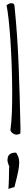

<svg xmlns="http://www.w3.org/2000/svg" viewBox="-20 -871 178 1215"><path d="M45.9 -49.8Q52.7 -94.7 55.2 -162.1Q57.6 -229.5 57.1 -305.7Q56.6 -381.8 53.7 -462.9Q50.8 -543.9 45.9 -616.7Q41 -689.5 34.7 -747.1Q28.3 -804.7 21.5 -837.9Q30.3 -843.8 36.6 -847.2Q43 -850.6 51.8 -850.6Q58.6 -850.6 63.5 -848.1Q68.4 -845.7 71.3 -837.9Q90.8 -646.5 98.1 -452.1Q105.5 -257.8 109.4 -65.4Q109.4 -56.6 109.4 -41.5Q109.4 -26.4 108.4 -25.4Q94.7 -18.6 84 -19Q73.2 -19.5 64.5 -24.9Q55.7 -30.3 50.8 -37.1Q45.9 -43.9 45.9 -49.8ZM33.2 324.2Q34.2 312.5 35.2 293.5Q36.1 274.4 36.6 253.4Q37.1 232.4 37.1 212.9Q37.1 193.4 39.1 181.6Q37.1 180.7 35.6 175.3Q34.2 169.9 31.7 163.6Q29.3 157.2 28.3 151.9Q27.3 146.5 27.3 144.5Q27.3 116.2 41 105.5Q54.7 94.7 82 94.7Q90.8 108.4 96.2 122.6Q101.6 136.7 101.6 159.2Q101.6 181.6 94.2 217.8Q86.9 253.9 71.3 312.5Z"/></svg>

Font: Shadows Into Light
Style: Regular
Weight: 400
Designer: Kimberly Geswein
Foundry: Kimberly Geswein
Version: Version 001.000